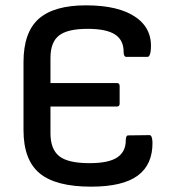

<svg xmlns="http://www.w3.org/2000/svg" viewBox="-20 -687 654 719"><path d="M321 12Q189 12 128.5 -38Q68 -88 68 -200V-454Q68 -566 125 -616.5Q182 -667 302 -667Q426 -667 490 -621.5Q554 -576 544 -494Q541 -474 532 -474H453Q443 -474 443 -493Q443 -537 410.5 -558Q378 -579 308 -579Q233 -579 201 -554Q169 -529 169 -470V-376H418Q428 -376 428 -365V-299Q428 -288 418 -288H169V-188Q169 -128 202 -102Q235 -76 315 -76Q387 -76 419 -97.5Q451 -119 451 -161Q451 -180 460 -180L540 -181Q550 -181 551 -154Q552 -71 496 -29.5Q440 12 321 12Z"/></svg>

Font: Sofia Sans SemiBold
Style: Regular
Weight: 600
Designer: Botio Nikoltchev, Ani Petrova
Foundry: lettersoup
Version: Version 4.101; ttfautohint (v1.8.4.7-5d5b)